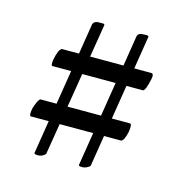

<svg xmlns="http://www.w3.org/2000/svg" viewBox="-75 -541 591 595"><g transform="rotate(15 220.5 -243.5)"><path d="M68 -298.7Q62.7 -298.7 65.3 -317.3Q72 -353.3 82.7 -357.3H369.3Q378.7 -357.3 374.7 -338.7Q366.7 -301.3 358.7 -298.7ZM44 -130.7Q40 -130.7 40 -139.3Q40 -148 42.7 -158.7Q52 -186.7 58.7 -189.3H345.3Q350.7 -189.3 350.7 -180.7Q350.7 -172 349.3 -162.7Q342.7 -133.3 333.3 -130.7ZM262.7 -32Q262.7 -29.3 254.7 -24.7Q246.7 -20 237.3 -20Q226.7 -20 226.7 -24L296 -456Q298.7 -462.7 303.3 -464.7Q308 -466.7 317.3 -466.7H328Q329.3 -466.7 332 -464ZM120 -32Q120 -29.3 112.7 -24.7Q105.3 -20 96 -20Q84 -20 84 -24L153.3 -456Q157.3 -466.7 172 -466.7H186.7Q188 -466.7 190.7 -464Z"/></g></svg>

Font: Ramaraja
Style: Regular
Weight: 400
Designer: Appaji Ambarisha Darbha
Foundry: Andhrapradesh Society for Knowledge Networks
Version: Version 1.0.4; ttfautohint (v1.2.25-373a) -l 7 -r 28 -G 50 -